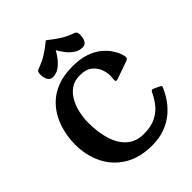

<svg xmlns="http://www.w3.org/2000/svg" viewBox="-253 -1025 1165 1165"><g transform="rotate(-45 329.5 -443.0)"><path d="M642 -211Q650 -207 653.5 -204Q657 -201 653 -193Q639 -159 615 -123Q591 -87 555 -56.5Q519 -26 470.5 -7.5Q422 11 358 11Q253 11 180 -33Q107 -77 69 -153Q31 -229 31 -323Q31 -367 40.5 -415Q50 -463 72 -508.5Q94 -554 131.5 -591Q169 -628 224.5 -649.5Q280 -671 356 -671Q419 -671 465 -655.5Q511 -640 541.5 -615.5Q572 -591 590.5 -564Q609 -537 617 -514.5Q625 -492 625 -480Q625 -468 610 -463L496 -423Q487 -420 481.5 -421Q476 -422 476 -430Q476 -438 477 -448Q478 -458 478 -471Q478 -497 466.5 -527Q455 -557 427 -579Q399 -601 348 -601Q301 -601 269 -578Q237 -555 217.5 -518.5Q198 -482 189.5 -440.5Q181 -399 181 -362Q181 -277 201.5 -212Q222 -147 264.5 -110.5Q307 -74 372 -74Q437 -74 479 -96.5Q521 -119 546 -152.5Q571 -186 585 -217Q590 -228 596 -229Q602 -230 612 -225ZM353 -812Q339.9 -787.5 320.9 -763.8Q302 -740 278.3 -724Q254.7 -708 226 -708Q204 -708 193 -726.6Q182 -745.2 182 -769.5Q182 -781 184 -789.8Q186 -798.6 194 -803Q223 -814 245.5 -824.5Q268 -835 293 -852Q318 -869 353 -897Q389 -869 413.5 -852Q438 -835 460.5 -824.5Q483 -814 512 -803Q520 -798.6 522 -790Q524 -781.2 524 -769.6Q524 -745 513.4 -726.5Q502.8 -708 480.2 -708Q452 -708 427.9 -724Q403.9 -740 384.9 -764Q366 -788 353 -812Z"/></g></svg>

Font: Young Serif Light
Style: Regular
Weight: 300
Designer: Bastien Sozeau
Foundry: NBR — Bastien Sozeau
Version: Version 5.001